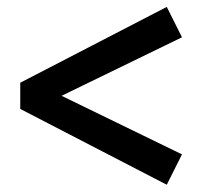

<svg xmlns="http://www.w3.org/2000/svg" viewBox="-20 -597 584 548"><path d="M37.8 -286.1V-360.9L456 -577.3L499.4 -490.6L93.6 -293.3V-353.8L499.4 -156.4L456 -69.7Z"/></svg>

Font: Adobe Variable Font Prototype
Style: Regular
Weight: 389
Designer: Frank Grießhammer
Foundry: Adobe
Version: Version 1.004;hotconv 1.0.113;makeotfexe 2.5.65598